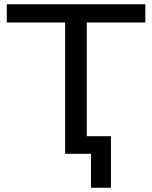

<svg xmlns="http://www.w3.org/2000/svg" viewBox="-20 -725 716 905"><path d="M409 160V0H287V-619H12V-705H665V-619H389V-83H503V160Z"/></svg>

Font: Nunito Sans 10pt SemiExpanded Medium
Style: Regular
Weight: 500
Width: 6
Designer: Vernon Adams
Foundry: Vernon Adams
Version: Version 3.101;gftools[0.9.27]